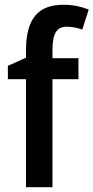

<svg xmlns="http://www.w3.org/2000/svg" viewBox="-20 -785 392 805"><path d="M309 -453V-541H200V-574C200 -644 217 -673 260 -673C283 -673 305 -668 325 -661L352 -745C321 -757 288 -765 246 -765C140 -765 89 -707 89 -573V-543L13 -509V-453H89V0H200V-453Z"/></svg>

Font: Noto Sans UI SemiCondensed Medium
Style: Regular
Weight: 500
Width: 4
Designer: Monotype Design Team
Foundry: Monotype Imaging Inc.
Version: Version 1.901